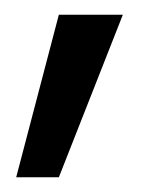

<svg xmlns="http://www.w3.org/2000/svg" viewBox="-20 -118 218 261"><path d="M2 123 60 -98H147L60 123Z"/></svg>

Font: DM Sans 24pt
Style: Regular
Weight: 400
Designer: Colophon Foundry, Jonny Pinhorn
Foundry: Colophon Foundry
Version: Version 4.004;gftools[0.9.30]